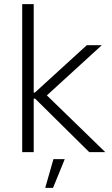

<svg xmlns="http://www.w3.org/2000/svg" viewBox="-20 -740 544 934"><path d="M88 0H144V-260H151L414 0H492L208 -276L475 -520H402L150 -290H144V-720H88ZM200 174H238L295 34H240Z"/></svg>

Font: Fixel Text Light
Style: Regular
Weight: 300
Width: 4
Designer: AlfaBravo + MacPaw
Foundry: Kyrylo Tkachov, Marchela Mozhyna, Serhii Makarenko, Maria Weinstein, Zakhar Kryvoshyya
Version: Version 1.211